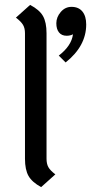

<svg xmlns="http://www.w3.org/2000/svg" viewBox="-20 -753 372 784"><path d="M82 -105V-617Q82 -638 74 -651.5Q66 -665 45 -681L103 -733Q141 -713 155.5 -687.5Q170 -662 170 -617V-105Q170 -84 177.5 -70.5Q185 -57 206 -41L148 11Q111 -9 96.5 -34.5Q82 -60 82 -105ZM332 -653Q332 -565 248 -498L220 -526Q272 -566 278 -613Q267 -607 252 -607Q232 -607 221 -620.5Q210 -634 210 -658Q210 -683 228 -704Q246 -725 272 -725Q301 -725 316.5 -706Q332 -687 332 -653Z"/></svg>

Font: KoHo Medium
Style: Regular
Weight: 500
Version: Version 1.000; ttfautohint (v1.6)